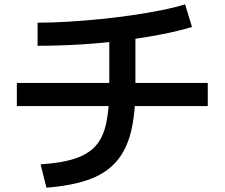

<svg xmlns="http://www.w3.org/2000/svg" viewBox="-20 -807 1040 889"><path d="M168 -46Q263 -52 325 -72Q387 -92 422 -130.5Q457 -169 471.5 -235Q486 -301 486 -400V-682H607V-400Q607 -279 586 -195Q565 -111 517 -57Q469 -3 390 25Q311 53 195 62ZM58 -316V-423H942V-316ZM154 -702Q221 -702 295 -706.5Q369 -711 444.5 -718.5Q520 -726 591.5 -736.5Q663 -747 726 -759.5Q789 -772 837 -787L869 -682Q806 -663 723 -647Q640 -631 545 -619Q450 -607 350 -601Q250 -595 154 -595Z"/></svg>

Font: M PLUS 2 SemiBold
Style: Regular
Weight: 600
Designer: Coji Morishita
Foundry: UNDERFOREST DESIGN
Version: Version 1.001